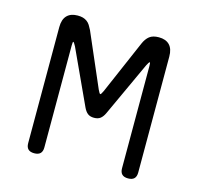

<svg xmlns="http://www.w3.org/2000/svg" viewBox="-87 -643 773 745"><g transform="rotate(15 300.0 -270.0)"><path d="M521 -22Q521 -6 513 2Q505 10 488.5 10Q472 10 464 2Q456 -6 456 -22V-432Q456 -446 454 -447H453Q450 -446 443 -432L342 -213Q335 -198 325.5 -190.5Q316 -183 300 -183Q284 -183 274.5 -190.5Q265 -198 258 -213L157 -432Q149 -447 146.5 -447Q144 -447 144 -432V-22Q144 -6 136 2Q128 10 111.5 10Q95 10 87 2Q79 -6 79 -22V-488Q79 -519 94 -534.5Q109 -550 137 -550Q149 -550 158 -547.5Q167 -545 174.5 -539.5Q182 -534 187 -526Q192 -518 197 -508L290 -293Q297 -278 300 -278Q303 -278 310 -293L403 -508Q412 -529 425.5 -539.5Q439 -550 463 -550Q491 -550 506 -534.5Q521 -519 521 -488Z"/></g></svg>

Font: Maple Mono ExtraLight
Style: Regular
Weight: 275
Monospace: yes
Designer: subframe7536
Version: Version 7.000